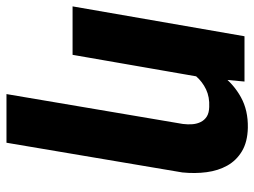

<svg xmlns="http://www.w3.org/2000/svg" viewBox="-120 -463 782 590"><g transform="rotate(90 271.0 -168.0)"><path d="M215.3 -407.2 144.5 0H-4.4L87.4 -528.3H226.6ZM166.5 -282.2 140.1 -280.8Q145 -327.1 161.4 -373.3Q177.7 -419.4 206.1 -457.3Q234.4 -495.1 274.7 -517.3Q314.9 -539.6 368.7 -538.6Q412.1 -537.6 440.7 -520.5Q469.2 -503.4 484.9 -475.3Q500.5 -447.3 505.1 -411.9Q509.8 -376.5 505.9 -337.4L414.6 203.1H265.1L356.9 -338.9Q358.9 -354.5 357.7 -368.7Q356.4 -382.8 350.8 -394Q345.2 -405.3 334.2 -412.4Q323.2 -419.4 304.7 -419.9Q274.4 -421.4 250.7 -410.2Q227.1 -398.9 210 -379.2Q192.9 -359.4 182.1 -334Q171.4 -308.6 166.5 -282.2Z"/></g></svg>

Font: Roboto ExtraBold
Style: Italic
Weight: 800
Designer: Christian Robertson
Foundry: Google
Version: Version 3.009; 2024